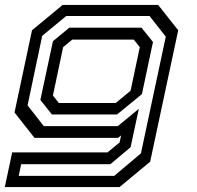

<svg xmlns="http://www.w3.org/2000/svg" viewBox="-32 -560 802 780"><path d="M-12.5 200 17.5 59H405L454 18.5L460 -10L448 0H108L27 -103L98 -437L222.5 -540H610.5L692 -437L578 97L453.5 200ZM44 154.5H432L540.5 63L641.5 -411L575.5 -495H237L139.5 -414.5L80 -132L146 -47.5H446.5L532 -118L498.5 38L416.5 107H54ZM179 -95 132 -154 183 -392.5 249.5 -447.5H543L589.5 -389.5L544.5 -177.5L443.5 -95ZM207 -141.5H438L498.5 -191.5L536 -368.5L511.5 -399H261.5L224.5 -368.5L183 -172Z"/></svg>

Font: Tourney Expanded Medium
Style: Italic
Weight: 500
Width: 7
Italic angle: -12°
Designer: Tyler Finck
Foundry: Etcetera Type Co
Version: Version 1.010; ttfautohint (v1.8.3)